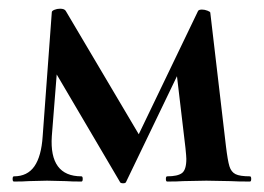

<svg xmlns="http://www.w3.org/2000/svg" viewBox="-20 -417 607 441"><path d="M554 0Q525 0 509 -1L454 -2L401 -1Q388 0 364 0Q361 0 361 -6Q361 -12 364 -12Q388 -12 398 -19.5Q408 -27 408 -52Q408 -57 406 -77L384 -263L425 -322L270 0Q269 4 263 4Q256 4 255 0L102 -260L117 -331L99 -104Q93 -12 167 -12Q170 -12 170 -6Q170 0 167 0Q144 0 131 -1L88 -2L46 -1Q34 0 12 0Q9 0 9 -6Q9 -12 12 -12Q43 -12 59 -35Q75 -58 78 -104L99 -389Q99 -392 105 -394.5Q111 -397 118 -397Q128 -397 131 -392L305 -98L283 -76L435 -392Q437 -395 444 -395Q450 -395 456.5 -392.5Q463 -390 463 -388L499 -81Q503 -48 507 -35Q511 -22 521 -17Q531 -12 554 -12Q557 -12 557 -6Q557 0 554 0Z"/></svg>

Font: Cormorant Garamond
Style: Bold
Weight: 700
Designer: Christian Thalmann (Catharsis Fonts)
Foundry: Catharsis Fonts
Version: Version 4.000